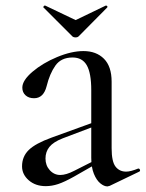

<svg xmlns="http://www.w3.org/2000/svg" viewBox="-20 -660 522 688"><path d="M365 8Q353 8 339.5 -3Q326 -14 316.5 -37Q307 -60 307 -95V-337Q307 -398 291 -426Q275 -454 240 -454Q199 -454 178.5 -425Q158 -396 147 -351Q136 -308 102 -308Q83 -308 71.5 -318.5Q60 -329 60 -346Q60 -372 96.5 -403Q133 -434 184.5 -455.5Q236 -477 279 -477Q325 -477 352.5 -449.5Q380 -422 380 -367V-129Q380 -81 394 -63Q408 -45 432 -45Q448 -45 475 -56H476Q480 -56 481.5 -51.5Q483 -47 479 -45L373 6ZM59 -64Q59 -99 83 -122.5Q107 -146 165 -167L325 -225L328 -211L204 -164Q171 -151 157 -133.5Q143 -116 143 -92Q143 -67 158.5 -50Q174 -33 196 -33Q217 -33 246 -48L335 -93L336 -79L245 -27Q211 -8 188.5 -0.5Q166 7 144 7Q107 7 83 -14Q59 -35 59 -64ZM135 -634Q135 -636 137.5 -638.5Q140 -641 142 -640L251 -588L359 -640H360Q363 -640 364.5 -637.5Q366 -635 364 -633L262 -530Q258 -526 251 -526Q243 -526 239 -530L136 -633Q136 -633 135.5 -633.5Q135 -634 135 -634Z"/></svg>

Font: Cormorant Unicase Medium
Style: Regular
Weight: 500
Designer: Christian Thalmann (Catharsis Fonts)
Foundry: Catharsis Fonts
Version: Version 4.000